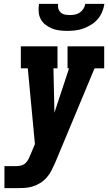

<svg xmlns="http://www.w3.org/2000/svg" viewBox="-20 -975 561 995"><path d="M3 0V-114H62Q75 -114 88.5 -117Q102 -120 112 -129.5Q122 -139 128 -151.5Q134 -164 139 -176L161 -228L124 -621H88V-735H278V-621H257L262 -391L338 -621H330V-735H520V-621H470L266 -132Q257 -112 247 -92Q237 -72 222 -55Q207 -38 187.5 -26Q168 -14 147 -8Q126 -2 105 -1Q84 0 62 0ZM329 -815Q308 -815 287.5 -817.5Q267 -820 249 -827.5Q231 -835 215.5 -847Q200 -859 191 -876Q182 -893 180.5 -913.5Q179 -934 182 -955H281Q279 -942 282.5 -930Q286 -918 295 -910Q304 -902 316.5 -899.5Q329 -897 342 -897Q355 -897 368.5 -899.5Q382 -902 393.5 -910Q405 -918 412.5 -930Q420 -942 422 -955H521Q518 -934 509.5 -913.5Q501 -893 486.5 -876Q472 -859 452.5 -847Q433 -835 412.5 -827.5Q392 -820 371 -817.5Q350 -815 329 -815Z"/></svg>

Font: Iosevka Slab Heavy
Style: Italic
Weight: 900
Italic angle: -9°
Monospace: yes
Designer: Belleve Invis
Foundry: Belleve Invis
Version: Version 11.1.0; ttfautohint (v1.8.3)